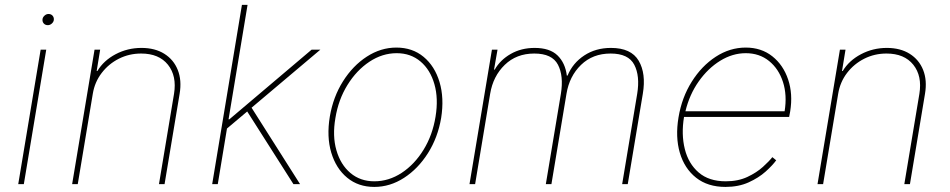

<svg xmlns="http://www.w3.org/2000/svg" viewBox="-20 -747 3854 779"><path d="M54 0 144.9 -545.5H167.6L76.7 0ZM174 -644.9Q163.4 -644.9 157.1 -652.3Q150.9 -659.8 152.7 -670.5Q154.1 -677.9 161.2 -684.1Q168.3 -690.3 176.8 -690.3Q187.5 -690.3 193.7 -682.9Q199.9 -675.4 198.2 -664.8Q196.7 -657 189.6 -650.9Q182.5 -644.9 174 -644.9Z M356.5 -366.5 295.5 0H272.7L363.6 -545.5H386.4L372.2 -458.8H375Q400.6 -501.4 449 -527Q497.5 -552.6 554 -552.6Q608.7 -552.6 646.7 -528.8Q684.7 -505 701.3 -463.1Q718 -421.2 708.8 -366.5L647.7 0H625L686.1 -366.5Q697.8 -438.9 661.4 -484.4Q625 -529.8 552.6 -529.8Q504.3 -529.8 462.5 -508.9Q420.8 -487.9 392.6 -451Q364.3 -414.1 356.5 -366.5Z M840.9 0 961.6 -727.3H984.4L907.3 -262.8H910.5L1244.3 -545.5H1279.8L1000.7 -310L1197.4 0H1170.5L983 -294.7L900.9 -225.5L863.6 0Z M1498.6 11.4Q1433.9 11.4 1388.7 -25.9Q1343.4 -63.2 1324 -127.8Q1304.7 -192.5 1318.2 -274.1Q1331.7 -353.7 1371.6 -417.1Q1411.6 -480.5 1468.2 -517.2Q1524.9 -554 1588.1 -554Q1653.4 -554 1698.7 -516.3Q1744 -478.7 1763.3 -414.1Q1782.7 -349.4 1769.9 -268.5Q1756.4 -188.9 1716.3 -125.5Q1676.1 -62.1 1619.3 -25.4Q1562.5 11.4 1498.6 11.4ZM1498.6 -11.4Q1557.5 -11.4 1609.7 -45.6Q1661.9 -79.9 1698.5 -139.4Q1735.1 -198.9 1747.2 -274.1Q1759.2 -347.3 1742.5 -405.5Q1725.9 -463.8 1686.1 -497.5Q1646.3 -531.2 1589.5 -531.2Q1531.2 -531.2 1479 -496.6Q1426.8 -462 1389.9 -402.5Q1353 -343 1340.9 -268.5Q1328.1 -195.3 1345 -137.1Q1361.9 -78.8 1401.8 -45.1Q1441.8 -11.4 1498.6 -11.4Z M1884.9 0 1975.9 -545.5H1998.6L1984.4 -464.5H1987.2Q2009.6 -503.9 2052.2 -528.2Q2094.8 -552.6 2149.1 -552.6Q2210.9 -552.6 2242.2 -522Q2273.4 -491.5 2279.8 -440.3H2282.7Q2304 -491.5 2350.5 -522Q2397 -552.6 2458.8 -552.6Q2540.8 -552.6 2571.4 -500.5Q2601.9 -448.5 2588.1 -366.5L2527 0H2504.3L2565.3 -366.5Q2577.1 -438.9 2553.4 -484.4Q2529.8 -529.8 2457.4 -529.8Q2384.9 -529.8 2337.5 -483.8Q2290.1 -437.9 2278.4 -366.5L2217.3 0H2194.6L2255.7 -366.5Q2267.4 -438.9 2243.8 -484.4Q2220.2 -529.8 2147.7 -529.8Q2075.3 -529.8 2027.9 -483.8Q1980.5 -437.9 1968.7 -366.5L1907.7 0Z M2923.3 11.4Q2851.6 11.4 2804.3 -25.9Q2757.1 -63.2 2738.3 -127.1Q2719.5 -191.1 2733 -271.3Q2746.4 -351.6 2786.6 -415.5Q2826.7 -479.4 2883.9 -516.7Q2941.1 -554 3005.7 -554Q3068.9 -554 3113.5 -518.6Q3158 -483.3 3177.7 -424.5Q3197.4 -365.8 3186.1 -295.5L3181.8 -272.7H2755.3Q2743.6 -201.7 2758.5 -142.2Q2773.4 -82.7 2814.8 -47.1Q2856.2 -11.4 2924.7 -11.4Q2974.4 -11.4 3012.3 -29.1Q3050.1 -46.9 3075.5 -70Q3100.9 -93 3113.6 -109.4L3129.3 -96.6Q3114.3 -76 3086.3 -50.8Q3058.2 -25.6 3017.4 -7.1Q2976.6 11.4 2923.3 11.4ZM2761 -295.5H3163.4Q3174 -360.8 3156.8 -414.2Q3139.6 -467.7 3100.3 -499.5Q3061.1 -531.2 3005.7 -531.2Q2952.1 -531.2 2902.2 -500.5Q2852.3 -469.8 2814.8 -416.5Q2777.3 -363.3 2761 -295.5Z M3380.7 -366.5 3319.6 0H3296.9L3387.8 -545.5H3410.5L3396.3 -458.8H3399.1Q3424.7 -501.4 3473.2 -527Q3521.7 -552.6 3578.1 -552.6Q3632.8 -552.6 3670.8 -528.8Q3708.8 -505 3725.5 -463.1Q3742.2 -421.2 3733 -366.5L3671.9 0H3649.1L3710.2 -366.5Q3721.9 -438.9 3685.5 -484.4Q3649.1 -529.8 3576.7 -529.8Q3528.4 -529.8 3486.7 -508.9Q3445 -487.9 3416.7 -451Q3388.5 -414.1 3380.7 -366.5Z"/></svg>

Font: Inter Thin  BETA
Style: Italic
Weight: 100
Italic angle: -9.39999°
Designer: Rasmus Andersson
Foundry: rsms
Version: Version 3.011;git-f93a4a705